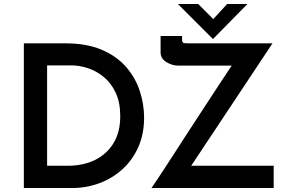

<svg xmlns="http://www.w3.org/2000/svg" viewBox="-20 -946 1450 966"><path d="M100 0V-728H307Q416 -728 492 -695.5Q568 -663 615 -608.5Q662 -554 683.5 -487.5Q705 -421 705 -354Q705 -272 676 -206.5Q647 -141 596.5 -95Q546 -49 480.5 -24.5Q415 0 342 0ZM217 -112H321Q398 -112 457.5 -141Q517 -170 551 -225.5Q585 -281 585 -362Q585 -430 562.5 -478.5Q540 -527 503.5 -557.5Q467 -588 424 -602.5Q381 -617 339 -617H217ZM742 0Q750 -11 777 -51.5Q804 -92 842 -151Q880 -210 923.5 -277Q967 -344 1010 -409.5Q1053 -475 1088.5 -529.5Q1124 -584 1146 -616H876Q845 -616 816.5 -634Q788 -652 788 -682V-765H896V-751Q896 -732 903 -730Q910 -728 927 -728H1351L942 -112H1357V0ZM977 -926 1053 -850 1123 -926H1225L1052 -750H1051L875 -926Z"/></svg>

Font: Synthetic SemiBold
Style: Regular
Weight: 600
Designer: Santiago Orozco
Foundry: Typemade
Version: Version 2.000; ttfautohint (v1.8.4.7-5d5b)